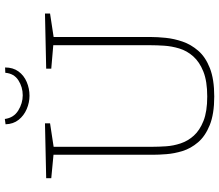

<svg xmlns="http://www.w3.org/2000/svg" viewBox="-76 -823 906 794"><g transform="rotate(-90 377.0 -426.0)"><path d="M490 -688 718 -693V-672L613 -656L621 -667V-256Q621 -228 617.5 -193.5Q614 -159 602 -124Q590 -89 564 -59Q538 -29 492 -11Q446 7 375 7Q303 7 257 -11.5Q211 -30 185.5 -60Q160 -90 149.5 -124Q139 -158 136.5 -190.5Q134 -223 134 -247V-667L142 -657L37 -667V-688L264 -693V-672L159 -656L167 -667V-247Q167 -223 169 -192.5Q171 -162 181 -132Q191 -102 213 -77.5Q235 -53 274 -37.5Q313 -22 375 -22Q438 -22 478 -38Q518 -54 541 -80Q564 -106 573.5 -137.5Q583 -169 585 -200Q587 -231 587 -256V-667L595 -658L490 -667ZM378 -757Q350 -757 323 -768.5Q296 -780 278.5 -802Q261 -824 260 -856L282 -859Q287 -822 317 -803.5Q347 -785 380 -785Q414 -785 442 -803Q470 -821 473 -857L495 -858Q495 -825 478.5 -802.5Q462 -780 435 -768.5Q408 -757 378 -757Z"/></g></svg>

Font: Bitter Thin ExtraLight
Style: Regular
Weight: 250
Version: Version 2.002